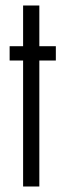

<svg xmlns="http://www.w3.org/2000/svg" viewBox="-20 -678 239 698"><path d="M64 0V-458H15V-510H64V-658H123V-510H183V-458H123V0Z"/></svg>

Font: Saira Ultra Condensed
Style: Regular
Weight: 400
Width: 1
Designer: Hector Gatti with collaboration of the Omnibus-Type team
Foundry: Omnibus-Type
Version: Version 1.001; ttfautohint (v1.8)